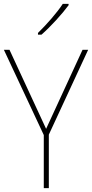

<svg xmlns="http://www.w3.org/2000/svg" viewBox="-20 -971 475 991"><path d="M334 -944V-951H304C274 -905 221 -845 176 -801V-792H194C242 -834 300 -898 334 -944ZM218 -306 29 -714H0L206 -274V0H232V-276L435 -714H406Z"/></svg>

Font: Noto Sans Sinhala SemiCondensed Thin
Style: Regular
Weight: 100
Width: 4
Designer: Jelle Bosma - Monotype Design Team
Foundry: Monotype Imaging Inc.
Version: Version 2.006